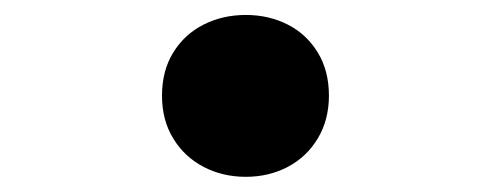

<svg xmlns="http://www.w3.org/2000/svg" viewBox="-20 -463 660 258"><path d="M197.7 -334.4Q197.7 -368 212.8 -392.4Q227.8 -416.9 253.5 -429.9Q279.1 -442.9 310.4 -442.9Q341.2 -442.9 366.8 -429.9Q392.2 -416.9 407.1 -392.3Q422 -367.8 422 -334.5Q422 -301.9 407.1 -277.1Q392.2 -252.2 366.8 -238.8Q341.2 -225.4 310.4 -225.4Q279.1 -225.4 253.5 -238.8Q227.8 -252.2 212.8 -276.9Q197.7 -301.5 197.7 -334.4Z"/></svg>

Font: Monaspace Krypton Var
Style: Regular
Weight: 400
Designer: Riley Cran and the Lettermatic Team
Version: Version 1.101 (Monaspace Krypton Var)